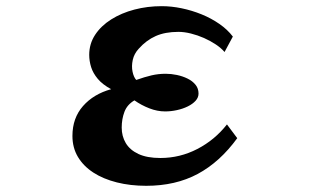

<svg xmlns="http://www.w3.org/2000/svg" viewBox="-20 -580 1040 620"><path d="M502 -560.1Q533.7 -560.1 566.7 -553.2Q599.6 -546.4 630.9 -533.7Q662.1 -521 688.2 -502.9Q714.4 -484.9 731.9 -461.9L705.1 -412.1Q694.3 -424.8 676.8 -436.5Q659.2 -448.2 638.7 -457.3Q618.2 -466.3 596.7 -471.7Q575.2 -477.1 556.2 -477.1Q513.2 -477.1 482.9 -463.6Q452.6 -450.2 428.2 -422.9Q413.1 -406.7 408.7 -386.5Q404.3 -366.2 408 -348.6Q411.6 -331.1 419.9 -321.8Q447.3 -331.5 469.5 -336.7Q491.7 -341.8 515.1 -341.8Q532.7 -341.8 551.3 -337.9Q569.8 -334 585.7 -326.2Q601.6 -318.4 611.3 -306.4Q621.1 -294.4 621.1 -277.8Q621.1 -265.1 611.6 -254.6Q602.1 -244.1 586.2 -236.3Q570.3 -228.5 551.3 -224.4Q532.2 -220.2 513.2 -220.2Q487.8 -220.2 462.2 -230.2Q436.5 -240.2 414.1 -255.9Q390.6 -242.2 381.8 -218.8Q373 -195.3 373 -168Q373 -140.1 386.2 -117.9Q399.4 -95.7 427 -82.8Q454.6 -69.8 498 -69.8Q561 -69.8 617.2 -98.9Q673.3 -127.9 712.9 -178.2L746.1 -133.8Q689.9 -56.6 618.4 -18.3Q546.9 20 452.1 20Q400.9 20 357.2 9Q313.5 -2 281.5 -22.7Q249.5 -43.5 231.7 -73.2Q213.9 -103 213.9 -141.1Q213.9 -198.7 248 -237.5Q282.2 -276.4 338.9 -292Q311 -307.1 295.7 -325.4Q280.3 -343.8 274.2 -363.5Q268.1 -383.3 268.1 -402.8Q268.1 -438.5 287.1 -467.5Q306.2 -496.6 339.1 -517.3Q372.1 -538.1 414.1 -549.1Q456.1 -560.1 502 -560.1Z"/></svg>

Font: BIZ UDMincho
Style: Bold
Weight: 700
Monospace: yes
Designer: TypeBank Co., Ltd.
Foundry: Morisawa Inc.
Version: Version 1.06